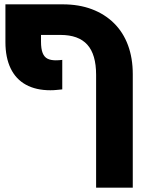

<svg xmlns="http://www.w3.org/2000/svg" viewBox="-20 -625 692 885"><path d="M423 240V-280Q423 -374 382.5 -419Q342 -464 259 -464H5V-605H269Q344 -605 403.5 -582.5Q463 -560 505.5 -518Q548 -476 570 -416.5Q592 -357 592 -283V240ZM212 -209Q146 -209 99.5 -234.5Q53 -260 29 -310Q5 -360 5 -431V-605H169V-433Q169 -400 176.5 -381Q184 -362 199 -354.5Q214 -347 237 -347Q245 -347 252 -347.5Q259 -348 267 -349V-213Q256 -212 241.5 -210.5Q227 -209 212 -209Z"/></svg>

Font: Noto Sans Hebrew ExtraBold
Style: Regular
Weight: 800
Designer: Monotype Design Team
Foundry: Monotype Imaging Inc.
Version: Version 2.003